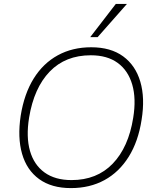

<svg xmlns="http://www.w3.org/2000/svg" viewBox="-20 -955 799 983"><path d="M86 -363Q104 -475 152.5 -553Q201 -631 276 -672Q351 -713 447 -713Q547 -713 610.5 -666.5Q674 -620 698.5 -536.5Q723 -453 705 -342Q688 -231 639 -152.5Q590 -74 515 -33Q440 8 343 8Q244 8 180.5 -38Q117 -84 93 -167.5Q69 -251 86 -363ZM129 -353Q113 -254 133.5 -182.5Q154 -111 208 -72Q262 -33 346 -33Q476 -33 557 -117Q638 -201 662 -352Q678 -450 657 -522Q636 -594 582.5 -633Q529 -672 445 -672Q315 -672 234.5 -588.5Q154 -505 129 -353ZM442 -765 573 -935H630L480 -765Z"/></svg>

Font: Mulish ExtraLight ExtraLight
Style: Italic
Weight: 250
Italic angle: -9°
Version: Version 3.603